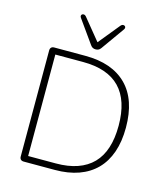

<svg xmlns="http://www.w3.org/2000/svg" viewBox="-134 -1043 993 1146"><g transform="rotate(15 362.5 -470.5)"><path d="M121 0Q109 0 102.5 -6.5Q96 -13 96 -25V-680Q96 -692 102.5 -698.5Q109 -705 121 -705H313Q479 -705 568.5 -615.5Q658 -526 658 -353Q658 -267 635 -201Q612 -135 568 -90.5Q524 -46 460 -23Q396 0 313 0ZM138 -39H309Q385 -39 442 -59Q499 -79 537 -118Q575 -157 594 -216Q613 -275 613 -353Q613 -509 537 -587.5Q461 -666 309 -666H138ZM362 -758Q353 -758 345 -761.5Q337 -765 330 -775L229 -917Q224 -924 225 -930Q226 -936 231 -939Q236 -942 242.5 -941Q249 -940 255 -933L362 -802L469 -933Q475 -940 481.5 -941Q488 -942 493 -939Q498 -936 499 -930Q500 -924 495 -917L394 -775Q387 -765 379 -761.5Q371 -758 362 -758Z"/></g></svg>

Font: Nunito ExtraLight
Style: Regular
Weight: 200
Designer: Vernon Adams
Foundry: Vernon Adams
Version: Version 3.602;April 4, 2023;FontCreator 14.0.0.2856 64-bit